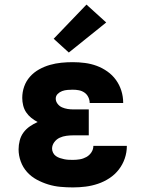

<svg xmlns="http://www.w3.org/2000/svg" viewBox="-20 -809 640 837"><path d="M298 8Q271 8 243.5 5.5Q216 3 190 -5Q164 -13 140 -26Q116 -39 98 -59Q80 -79 70.5 -105Q61 -131 61 -158Q61 -177 66 -196.5Q71 -216 82.5 -231.5Q94 -247 110 -258Q126 -269 144 -277Q129 -285 116 -295.5Q103 -306 94 -319.5Q85 -333 81 -349.5Q77 -366 77 -382Q77 -408 85.5 -432Q94 -456 111 -475Q128 -494 150.5 -506.5Q173 -519 197.5 -526Q222 -533 247 -535.5Q272 -538 297 -538Q324 -538 350.5 -534.5Q377 -531 401.5 -522Q426 -513 448 -497.5Q470 -482 485.5 -460.5Q501 -439 509 -413.5Q517 -388 517 -361Q517 -361 517 -360.5Q517 -360 517 -360H371Q371 -360 371 -360Q371 -360 371 -360Q371 -373 365 -385.5Q359 -398 348 -405.5Q337 -413 324 -415.5Q311 -418 297 -418Q286 -418 274 -417Q262 -416 251 -412Q240 -408 231.5 -399.5Q223 -391 223 -379Q223 -367 231 -356.5Q239 -346 250.5 -341Q262 -336 274.5 -334Q287 -332 300 -332H367V-219H300Q285 -219 269.5 -217Q254 -215 240 -208.5Q226 -202 216.5 -189Q207 -176 207 -161Q207 -152 211.5 -143Q216 -134 224 -128.5Q232 -123 241 -120Q250 -117 259.5 -115Q269 -113 278.5 -112.5Q288 -112 298 -112Q313 -112 328 -114.5Q343 -117 356.5 -124.5Q370 -132 378.5 -145Q387 -158 387 -173H533Q533 -145 524 -118.5Q515 -92 498 -70Q481 -48 457.5 -32.5Q434 -17 407.5 -8Q381 1 353.5 4.5Q326 8 298 8ZM280 -580 214 -640 357 -789 443 -711Z"/></svg>

Font: Iosevka Curly Heavy Extended
Style: Regular
Weight: 900
Width: 7
Monospace: yes
Designer: Belleve Invis
Foundry: Belleve Invis
Version: Version 11.1.0; ttfautohint (v1.8.3)